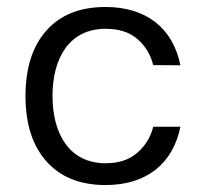

<svg xmlns="http://www.w3.org/2000/svg" viewBox="-20 -530 595 555"><path d="M285.2 -509.8C211.4 -509.8 154.8 -487.3 114.3 -441.9C73.7 -396.5 53.7 -333 53.7 -252.4C53.7 -171.9 73.7 -108.9 114.3 -63.5C154.8 -18.1 211.4 4.9 285.2 4.9C404.8 4.9 480 -58.1 501.5 -163.6H422.9C415.5 -133.8 400.4 -108.9 377.4 -88.9C354.5 -68.4 323.7 -58.1 285.2 -58.1C181.2 -58.1 131.8 -142.1 131.8 -252.9C131.8 -363.8 181.6 -446.8 285.2 -446.8C323.7 -446.8 354.5 -437 377.4 -417C400.4 -397 415.5 -371.6 422.9 -341.8L501.5 -341.3C480 -447.3 404.3 -509.8 285.2 -509.8Z"/></svg>

Font: Estedad Regular
Style: Regular
Weight: 400
Designer: Amin Abedi
Version: Version 7.3